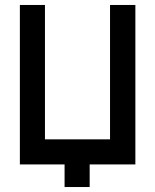

<svg xmlns="http://www.w3.org/2000/svg" viewBox="-20 -650 626 773"><path d="M240 103V12H60V-630H161V-89H423V-630H525V12H341V103Z"/></svg>

Font: Pixelify Sans
Style: Regular
Weight: 400
Designer: Stefie Justprince
Foundry: Typecalism Foundryline
Version: Version 1.000;February 13, 2025;FontCreator 15.0.0.3015 64-b